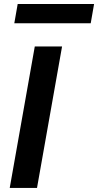

<svg xmlns="http://www.w3.org/2000/svg" viewBox="-20 -930 486 950"><path d="M28.1 0 152.1 -700H287.1L163.1 0ZM50.8 -815 67.5 -910.2H445.5L428.9 -815Z"/></svg>

Font: DM Sans 9pt
Style: Italic
Weight: 400
Italic angle: -10°
Designer: Colophon Foundry, Jonny Pinhorn
Foundry: Colophon Foundry
Version: Version 4.004